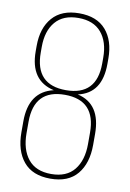

<svg xmlns="http://www.w3.org/2000/svg" viewBox="-82 -756 549 812"><g transform="rotate(10 192.5 -350.0)"><path d="M192 -705Q268 -705 307 -660Q346 -615 346 -538V-515Q346 -388 245 -366Q346 -343 346 -214V-167Q346 -88 307.5 -41.5Q269 5 192 5Q115 5 76.5 -41.5Q38 -88 38 -167V-214Q38 -342 142 -366Q38 -389 38 -515V-538Q38 -615 77.5 -660Q117 -705 192 -705ZM60 -538V-513Q60 -375 192 -375Q324 -375 324 -513V-538Q324 -606 290.5 -645.5Q257 -685 192 -685Q127 -685 93.5 -645.5Q60 -606 60 -538ZM60 -216V-167Q60 -97 93 -56Q126 -15 192 -15Q258 -15 291 -56Q324 -97 324 -167V-216Q324 -355 192 -355Q60 -355 60 -216Z"/></g></svg>

Font: Bebas Neue Light
Style: Regular
Weight: 300
Designer: Ryoichi Tsunekawa
Foundry: Ryoichi Tsunekawa
Version: Version 1.003;PS 001.003;hotconv 1.0.70;makeotf.lib2.5.58329